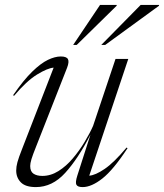

<svg xmlns="http://www.w3.org/2000/svg" viewBox="-20 -752 668 782"><path d="M295 -37 348.5 -204Q298 -105.5 245.5 -47.8Q193 10 126 10Q84 10 65 -9.2Q46 -28.5 46 -57.5Q46 -73 51 -91.5Q56 -110 69.5 -144L198.5 -476.5Q173.5 -474.5 131 -448.5Q88.5 -422.5 37 -361.5L33.5 -364.5Q76 -426 111.2 -460.2Q146.5 -494.5 175.2 -508.2Q204 -522 227.5 -522Q251 -522 256.8 -511Q262.5 -500 253 -475.5L127 -155Q113.5 -121.5 108.2 -104Q103 -86.5 103 -76Q103 -53.5 116.5 -44.5Q130 -35.5 152.5 -35.5Q186.5 -35.5 218 -55.2Q249.5 -75 276.2 -106.5Q303 -138 324.2 -173.2Q345.5 -208.5 359 -239L450.5 -512H502.5L343.5 -36.5Q368 -38 406 -63.8Q444 -89.5 495.5 -151L499.5 -148.5Q441.5 -60 397 -25Q352.5 10 316.5 10Q296.5 10 291.2 0.5Q286 -9 295 -37ZM392.5 -569 553 -732H628L627.5 -728.5L408.5 -569ZM278 -569 387.5 -732H455.5L455 -728.5L292.5 -569Z"/></svg>

Font: Newsreader Display Light
Style: Italic
Weight: 300
Italic angle: -17°
Designer: Hugues Gentile
Foundry: Production Type
Version: Version 1.001